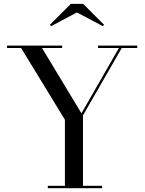

<svg xmlns="http://www.w3.org/2000/svg" viewBox="-20 -990 762 1010"><path d="M231.5 0V-12.5H321.5V-360L91 -737.5H17V-750H307V-737.5H201L408.5 -394L605.5 -737.5H495.5V-750H702V-737.5H620.5L416.5 -383V-12.5H517V0ZM249 -852.5 242.5 -859.5 352.5 -969.5H417.5L527.5 -859.5L521 -852.5L384.5 -924.5Z"/></svg>

Font: Bodoni Moda 18pt
Style: Regular
Weight: 400
Designer: Owen Earl
Foundry: indestructible type
Version: Version 2.005